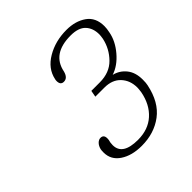

<svg xmlns="http://www.w3.org/2000/svg" viewBox="-129 -800 610 610"><g transform="rotate(-45 176.0 -495.0)"><path d="M66 -351Q66 -360 67 -365Q70 -377 77 -384Q84 -391 92 -391Q109 -391 106 -368Q103 -358 103 -347Q103 -302 172 -302Q218 -302 247.5 -328.5Q277 -355 286 -401Q288 -415 288 -421Q288 -453 268.5 -474Q249 -495 214 -495H173L177 -517H215Q259 -517 285.5 -544Q312 -571 320 -608Q322 -620 322 -626Q322 -654 306 -671Q290 -688 255 -688Q172 -688 159 -622Q153 -599 136 -599Q121 -599 121 -617Q121 -622 122 -625Q130 -664 169 -687Q208 -710 258 -710Q298 -710 325 -691Q352 -672 352 -633Q352 -622 349 -608Q343 -575 317.5 -545Q292 -515 261 -505Q286 -499 302 -479Q318 -459 318 -427Q318 -411 316 -403Q303 -340 263 -310Q223 -280 167 -280Q123 -280 94.5 -299Q66 -318 66 -351Z"/></g></svg>

Font: Taviraj Thin
Style: Italic
Weight: 250
Italic angle: -12°
Designer: Katatrad Team
Foundry: CadsonDemak
Version: Version 1.001